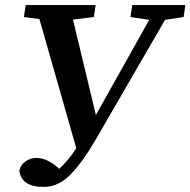

<svg xmlns="http://www.w3.org/2000/svg" viewBox="-20 -683 749 755"><path d="M493 -616 500 -663H709L702 -616L629 -605L354 -130Q305 -46 257.5 3Q210 52 152 52Q64 52 56 -12Q61 -35 80.5 -48.5Q100 -62 123 -62Q146 -62 169 -50.5Q192 -39 213 -19Q231 -36 247.5 -55.5Q264 -75 280 -100L135 -608L74 -616L81 -663H356L349 -616L267 -606L357 -231L567 -605Z"/></svg>

Font: Source Serif Pro SemiBold
Style: Italic
Weight: 600
Italic angle: -12°
Designer: Frank Grießhammer
Foundry: Adobe Systems Incorporated
Version: Version 3.001;hotconv 1.0.111;makeotfexe 2.5.65597